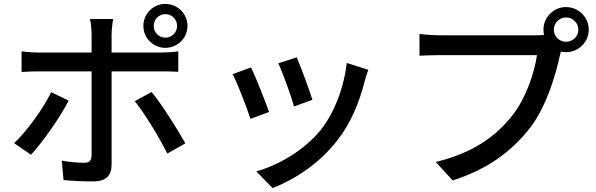

<svg xmlns="http://www.w3.org/2000/svg" viewBox="-20 -876 3040 979"><path d="M823 -804C856 -804 883 -777 883 -744C883 -710 856 -684 823 -684C790 -684 764 -710 764 -744C764 -777 790 -804 823 -804ZM823 -632C885 -632 936 -682 936 -744C936 -806 885 -856 823 -856C761 -856 711 -806 711 -744C711 -682 761 -632 823 -632ZM241 -406C201 -323 118 -208 52 -146L138 -87C194 -147 286 -276 330 -363ZM801 -512C826 -512 860 -512 889 -510V-614C863 -610 826 -608 800 -608H549V-700C549 -723 554 -765 557 -779H439C443 -763 447 -724 447 -701V-608H179C148 -608 118 -611 90 -614V-509C117 -511 149 -512 180 -512H447V-83C446 -56 435 -46 409 -46C383 -46 338 -49 295 -57L304 42C349 47 408 49 456 49C521 49 549 18 549 -36V-512ZM667 -360C718 -298 792 -175 833 -93L925 -145C885 -217 806 -343 753 -407Z M1493 -584 1399 -553C1422 -505 1467 -380 1479 -333L1573 -367C1560 -411 1511 -542 1493 -584ZM1748 -555C1734 -429 1684 -299 1615 -213C1532 -110 1400 -34 1287 -2L1370 83C1483 39 1607 -41 1699 -159C1769 -248 1812 -354 1839 -460C1843 -477 1849 -495 1858 -520ZM1260 -532 1166 -498C1188 -459 1240 -323 1257 -270L1352 -305C1333 -359 1283 -486 1260 -532Z M2866 -663C2832 -663 2804 -690 2804 -725C2804 -759 2832 -787 2866 -787C2901 -787 2929 -759 2929 -725C2929 -690 2901 -663 2866 -663ZM2227 -696C2194 -696 2147 -699 2119 -703V-592C2144 -593 2184 -595 2227 -595H2718C2705 -504 2662 -376 2593 -288C2511 -184 2398 -98 2202 -50L2288 44C2469 -13 2594 -109 2685 -227C2766 -334 2813 -492 2835 -594L2840 -613C2848 -611 2857 -610 2866 -610C2930 -610 2982 -661 2982 -725C2982 -788 2930 -840 2866 -840C2803 -840 2751 -788 2751 -725C2751 -716 2752 -707 2754 -698C2739 -696 2724 -696 2712 -696Z"/></svg>

Font: Noto Sans CJK KR Medium
Style: Regular
Weight: 500
Designer: Ryoko NISHIZUKA (kana & ideographs); Paul D. Hunt (Latin, Greek & Cyrillic); Wenlong ZHANG (bopomofo); Sandoll Communica
Foundry: Adobe Systems Incorporated
Version: Version 1.004;PS 1.004;hotconv 1.0.82;makeotf.lib2.5.63406